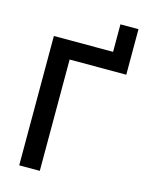

<svg xmlns="http://www.w3.org/2000/svg" viewBox="-127 -939 783 1018"><g transform="rotate(15 264.5 -430.5)"><path d="M80 0V-710H405V-861H504V-611H193V0Z"/></g></svg>

Font: Raleway-v4020 SemiBold
Style: Regular
Weight: 600
Designer: Matt McInerney, Pablo Impallari, Rodrigo Fuenzalida
Foundry: Matt McInerney, Pablo Impallari, Rodrigo Fuenzalida
Version: Version 4.020;PS 004.020;hotconv 1.0.88;makeotf.lib2.5.64775